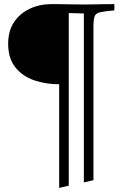

<svg xmlns="http://www.w3.org/2000/svg" viewBox="-20 -721 616 941"><path d="M438 -588V162L391 173V-655L317 -657V189L270 200V-308Q203 -308 146 -328Q89 -348 54.5 -392Q20 -436 20 -507Q20 -569 48.5 -612Q77 -655 125.5 -678Q174 -701 234 -701Q256 -701 284.5 -700.5Q313 -700 341 -699.5Q369 -699 389 -699Q408 -699 435.5 -699.5Q463 -700 491 -700.5Q519 -701 540 -701Q542 -686 540 -670Q492 -666 470.5 -661Q449 -656 443.5 -640.5Q438 -625 438 -588Z"/></svg>

Font: Tiro Devanagari Hindi
Style: Regular
Weight: 400
Designer: Devanagari: John Hudson & Fiona Ross. Latin: John Hudson.
Foundry: Tiro Typeworks Ltd.
Version: Version 1.52